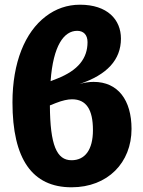

<svg xmlns="http://www.w3.org/2000/svg" viewBox="-20 -779 606 816"><path d="M378 -431C359 -431 339 -428 318 -422C435 -461 494 -525 494 -615C494 -696 436 -759 320 -759C266 -759 217 -742 174 -709C86 -642 33 -513 33 -344C33 -103 117 17 284 17C438 17 539 -88 539 -231C539 -354 481 -431 378 -431ZM308 -648C335 -648 352 -631 352 -600C352 -531 312 -480 223 -445L195 -434C206 -586 252 -648 308 -648ZM284 -98C221 -98 193 -162 192 -331L217 -341C245 -352 268 -357 286 -357C347 -357 375 -313 375 -226C375 -142 341 -98 284 -98Z"/></svg>

Font: Fira Sans
Style: Bold
Weight: 700
Designer: Carrois Corporate & Edenspiekermann AG
Foundry: Carrois Corporate GbR & Edenspiekermann AG
Version: Version 4.203